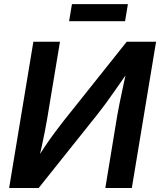

<svg xmlns="http://www.w3.org/2000/svg" viewBox="-20 -935 796 955"><path d="M635.7 0H503.9L563.5 -362.3Q567.4 -384.3 574.7 -420.9Q582 -457.5 592.3 -504.9Q602.5 -552.2 614.3 -606.4L632.8 -601.1Q592.8 -543.5 563 -500.5Q533.2 -457.5 508.8 -424.3Q484.4 -391.1 460 -360.4L172.4 0H25.4L146 -727.5H278.3L214.4 -342.8Q210 -315.9 202.4 -277.6Q194.8 -239.3 185.5 -197Q176.3 -154.8 166.5 -116.2L152.8 -126Q178.2 -169.4 203.4 -206.5Q228.5 -243.7 251 -273.9Q273.4 -304.2 291 -326.7L610.4 -727.5H756.3ZM616.2 -914.6 602.1 -829.6H323.7L337.9 -914.6Z"/></svg>

Font: Inter 18pt SemiBold
Style: Italic
Weight: 600
Italic angle: -9.3988°
Designer: Rasmus Andersson
Foundry: rsms
Version: Version 4.001;git-66647c0bb